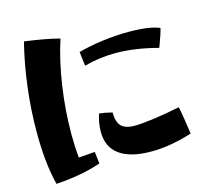

<svg xmlns="http://www.w3.org/2000/svg" viewBox="-114 -899 1131 1065"><g transform="rotate(-15 451.5 -366.0)"><path d="M50 -265Q50 -391 66 -521.5Q82 -652 112 -771Q232 -755 312 -734Q274 -618 253.5 -479Q233 -340 233 -205Q233 -135 239 -70L333 -77L341 -9Q234 29 82 39Q50 -86 50 -265ZM394 -175Q394 -226 411 -277Q447 -273 485 -263Q485 -208 508.5 -184Q532 -160 586 -160Q625 -160 700 -170.5Q775 -181 847 -196Q852 -176 860 -126Q868 -76 873 -38Q747 2 638 2Q518 2 456 -43Q394 -88 394 -175ZM585 -577Q492 -577 405 -553L395 -634Q460 -652 536 -662Q612 -672 685 -672Q805 -672 863 -647Q854 -610 828 -542Q697 -577 585 -577Z"/></g></svg>

Font: Otomanopee One
Style: Regular
Weight: 400
Designer: Das Ende der Wildnis
Foundry: Gutenberg Labo
Version: Version 3.005